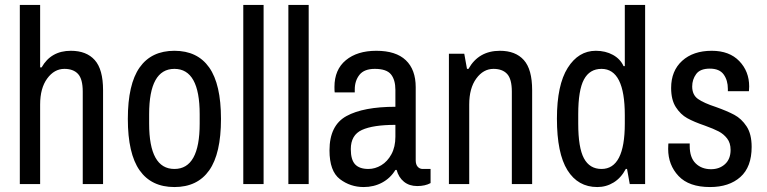

<svg xmlns="http://www.w3.org/2000/svg" viewBox="-20 -743 3094 775"><path d="M148 -471Q186 -538 266 -538Q329 -538 362.5 -500.5Q396 -463 396 -379V0H314V-373Q314 -424 295 -444.5Q276 -465 240 -465Q199 -465 170.5 -426Q142 -387 142 -321V0H60V-723H142V-471Z M872 -263Q872 -123 824.5 -55.5Q777 12 684 12Q591 12 543.5 -55.5Q496 -123 496 -263Q496 -403 543.5 -470.5Q591 -538 684 -538Q777 -538 824.5 -470.5Q872 -403 872 -263ZM582 -282V-244Q582 -61 684 -61Q786 -61 786 -244V-282Q786 -465 684 -465Q582 -465 582 -282Z M962 0V-723H1044V0Z M1144 0V-723H1226V0Z M1658 -391V-96Q1658 -79 1666 -70Q1674 -61 1686 -61H1718V-4Q1696 8 1664 8Q1632 8 1610.5 -9.5Q1589 -27 1581 -57H1576Q1556 -24 1522.5 -6Q1489 12 1448 12Q1394 12 1352 -20Q1310 -52 1310 -136Q1310 -237 1378.5 -274.5Q1447 -312 1576 -312V-380Q1576 -421 1558 -443Q1540 -465 1493 -465Q1450 -465 1431 -441Q1412 -417 1412 -382V-370H1331Q1330 -376 1330 -392Q1330 -462 1376 -500Q1422 -538 1499 -538Q1578 -538 1618 -500Q1658 -462 1658 -391ZM1396 -141Q1396 -98 1413.5 -79.5Q1431 -61 1467 -61Q1494 -61 1519 -76Q1544 -91 1560 -120.5Q1576 -150 1576 -191V-239Q1486 -239 1441 -218.5Q1396 -198 1396 -141Z M2128 -379V0H2046V-373Q2046 -424 2027 -444.5Q2008 -465 1972 -465Q1931 -465 1902.5 -426Q1874 -387 1874 -321V0H1792V-526H1854L1865 -465H1871Q1912 -538 1998 -538Q2061 -538 2094.5 -500.5Q2128 -463 2128 -379Z M2522 0 2511 -61H2506Q2487 -25 2457 -6.5Q2427 12 2391 12Q2313 12 2270.5 -56Q2228 -124 2228 -264Q2228 -400 2271.5 -469Q2315 -538 2385 -538Q2424 -538 2454 -521.5Q2484 -505 2497 -476H2502V-723H2584V0ZM2314 -282V-244Q2314 -147 2337 -104Q2360 -61 2408 -61Q2502 -61 2502 -244V-278Q2502 -465 2408 -465Q2360 -465 2337 -422Q2314 -379 2314 -282Z M3004 -394 3003 -375H2918V-384Q2918 -419 2901 -442.5Q2884 -466 2845 -466Q2806 -466 2790 -444Q2774 -422 2774 -394Q2774 -360 2797.5 -343.5Q2821 -327 2870 -311Q2915 -295 2944 -279.5Q2973 -264 2993.5 -233Q3014 -202 3014 -150Q3014 -69 2968.5 -28.5Q2923 12 2846 12Q2761 12 2719 -32.5Q2677 -77 2677 -142Q2677 -154 2677.5 -158.5Q2678 -163 2678 -164H2764V-154Q2764 -107 2788 -83.5Q2812 -60 2850 -60Q2884 -60 2906.5 -80.5Q2929 -101 2929 -138Q2929 -166 2915 -184Q2901 -202 2881 -212.5Q2861 -223 2825 -236Q2781 -251 2754 -266Q2727 -281 2708 -310.5Q2689 -340 2689 -388Q2689 -457 2733.5 -497.5Q2778 -538 2853 -538Q2924 -538 2964 -496.5Q3004 -455 3004 -394Z"/></svg>

Font: Archivo Narrow
Style: Regular
Weight: 400
Designer: Hector Gatti
Foundry: Omnibus-Type
Version: Version 1.003